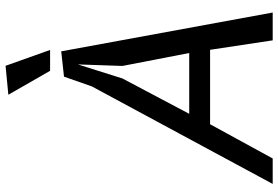

<svg xmlns="http://www.w3.org/2000/svg" viewBox="-175 -825 1000 690"><g transform="rotate(-90 325.0 -480.0)"><path d="M9 0 359.5 -650 394.5 -750 485.5 -760 625 0H525L491 -225H223.5L100.5 0ZM438.5 -700 388 -540 261 -300H479.5L433 -540ZM490.5 -800H415.5L329.5 -950L433.5 -960Z"/></g></svg>

Font: B612 Mono
Style: Italic
Weight: 400
Italic angle: -10°
Version: Version 1.005